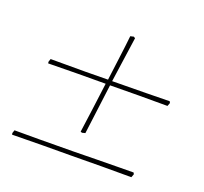

<svg xmlns="http://www.w3.org/2000/svg" viewBox="-92 -592 745 702"><g transform="rotate(20 280.0 -240.5)"><path d="M258 -90 252 -92Q258 -133 264.5 -184Q271 -235 278 -288Q223 -288 167 -287.5Q111 -287 55 -286L54 -292L58 -304Q78 -304 113.5 -304Q149 -304 192.5 -304Q236 -304 281 -305Q287 -353 293 -398.5Q299 -444 303 -482L316 -485L322 -481Q317 -446 310.5 -400.5Q304 -355 297 -305Q367 -306 429 -306.5Q491 -307 520 -308L523 -302L518 -289Q463 -289 407 -289Q351 -289 295 -288Q281 -182 270 -93ZM483 1Q426 1 368.5 1Q311 1 252 2Q194 2 136 2.5Q78 3 20 4L19 -2L23 -14Q53 -14 117 -14Q181 -14 252 -15Q300 -16 346 -16.5Q392 -17 428.5 -17.5Q465 -18 485 -18L488 -12Z"/></g></svg>

Font: Labrada Thin
Style: Italic
Weight: 100
Italic angle: -7°
Designer: Mercedes Jáuregui
Foundry: Omnibus-Type Team
Version: Version 1.000; ttfautohint (v1.8.4.7-5d5b)